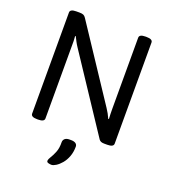

<svg xmlns="http://www.w3.org/2000/svg" viewBox="-164 -822 1047 1178"><g transform="rotate(20 359.5 -233.5)"><path d="M130 2Q90 2 90 -20V-680Q90 -702 130 -702H151Q168 -702 177 -698Q186 -694 193 -683L507 -209Q517 -194 525 -179.5Q533 -165 540 -149L544 -150Q543 -167 542.5 -181.5Q542 -196 542 -218V-680Q542 -702 582 -702H589Q629 -702 629 -680V-20Q629 2 589 2H569Q555 2 547 -1.5Q539 -5 534 -12L212 -498Q202 -513 194.5 -527.5Q187 -542 179 -558L175 -557Q177 -540 177 -525.5Q177 -511 177 -489V-20Q177 2 137 2ZM308 235Q299 235 288 232Q277 229 277 220Q278 208 289 191Q300 174 310.5 147.5Q321 121 320 83Q320 69 330 60Q340 51 360 51H371Q390 51 400.5 58.5Q411 66 411 79Q411 115 400 144Q389 173 372 193Q355 213 337.5 224Q320 235 308 235Z"/></g></svg>

Font: Asap
Style: Regular
Weight: 400
Designer: Pablo Cosgaya
Foundry: Omnibus-Type
Version: Version 3.001